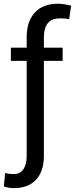

<svg xmlns="http://www.w3.org/2000/svg" viewBox="-34 -780 395 1014"><path d="M296.9 -458.5H197.8V42.5Q197.8 124 156.7 168.7Q115.7 213.4 40.5 213.4Q10.7 213.4 -13.7 204.6L-6.8 132.8Q7.8 139.2 40.5 139.2Q72.3 139.2 89.6 113.8Q106.9 88.4 106.9 43.5V-458.5H23.4V-528.3H106.9V-586.9Q107.9 -668.5 150.6 -714.4Q193.4 -760.3 272 -760.3Q300.8 -760.3 341.8 -750L331.1 -678.2Q312.5 -683.1 283.2 -683.1Q199.7 -683.1 197.8 -587.9V-528.3H296.9Z"/></svg>

Font: Roboto-ThirdPerson-AD3FC
Style: ThirdPerson-AD3FC
Weight: 400
Designer: Google
Version: Version 2.137; 2017